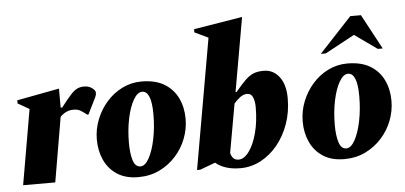

<svg xmlns="http://www.w3.org/2000/svg" viewBox="-51 -855 2048 970"><g transform="rotate(-5 973.0 -370.0)"><path d="M30 0 96 -381 38 -414V-430L250 -470H253V-374H261Q292 -414 310.5 -434.5Q329 -455 344.5 -462.5Q360 -470 379 -470Q404 -470 420.5 -457.5Q437 -445 437 -434Q437 -423 432 -412L390 -327H384L372 -336Q359 -346 347.5 -352Q336 -358 315 -358Q279 -358 249 -328L193 0Z M614 10Q550 10 507 -18Q464 -46 442.5 -93Q421 -140 421 -197Q421 -250 440.5 -299Q460 -348 494 -386.5Q528 -425 573.5 -447.5Q619 -470 671 -470Q741 -470 786.5 -442.5Q832 -415 854.5 -368Q877 -321 877 -263Q877 -212 858.5 -163.5Q840 -115 805 -76Q770 -37 722 -13.5Q674 10 614 10ZM629 -43Q653 -43 673 -79.5Q693 -116 705 -174.5Q717 -233 717 -299Q717 -360 705 -389Q693 -418 670 -418Q646 -418 625.5 -382.5Q605 -347 593 -289.5Q581 -232 581 -166Q581 -112 592 -77.5Q603 -43 629 -43Z M1132 10Q1091 10 1059.5 0Q1028 -10 1006 -29L928 0H912L1028 -661L959 -694V-710L1203 -750H1206L1140 -375H1145Q1176 -412 1197 -432.5Q1218 -453 1239 -461.5Q1260 -470 1291 -470Q1339 -470 1369.5 -430.5Q1400 -391 1400 -321Q1400 -251 1378.5 -191Q1357 -131 1320 -86Q1283 -41 1234.5 -15.5Q1186 10 1132 10ZM1198 -361Q1179 -361 1162 -348.5Q1145 -336 1130 -318L1086 -71Q1095 -34 1126 -34Q1154 -34 1179 -68Q1204 -102 1219.5 -160Q1235 -218 1235 -291Q1235 -320 1226.5 -340.5Q1218 -361 1198 -361Z M1658 10Q1594 10 1551 -18Q1508 -46 1486.5 -93Q1465 -140 1465 -197Q1465 -250 1484.5 -299Q1504 -348 1538 -386.5Q1572 -425 1617.5 -447.5Q1663 -470 1715 -470Q1785 -470 1830.5 -442.5Q1876 -415 1898.5 -368Q1921 -321 1921 -263Q1921 -212 1902.5 -163.5Q1884 -115 1849 -76Q1814 -37 1766 -13.5Q1718 10 1658 10ZM1673 -43Q1697 -43 1717 -79.5Q1737 -116 1749 -174.5Q1761 -233 1761 -299Q1761 -360 1749 -389Q1737 -418 1714 -418Q1690 -418 1669.5 -382.5Q1649 -347 1637 -289.5Q1625 -232 1625 -166Q1625 -112 1636 -77.5Q1647 -43 1673 -43ZM1586 -530 1751 -707H1805L1900 -530H1875L1761 -611L1611 -530Z"/></g></svg>

Font: Spectral ExtraBold
Style: Italic
Weight: 800
Italic angle: -10°
Designer: Jean-Baptiste Levee
Foundry: Production Type
Version: Version 2.001